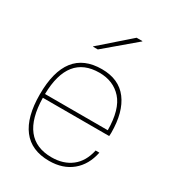

<svg xmlns="http://www.w3.org/2000/svg" viewBox="-184 -856 885 975"><g transform="rotate(30 259.0 -368.0)"><path d="M256 -524Q356 -524 407 -456.5Q458 -389 458 -267Q458 -259 457 -248H68Q72 -8 257 -8Q326 -8 372.5 -44Q419 -80 434 -150H456Q440 -72 387.5 -29Q335 14 255 14Q151 14 98.5 -54.5Q46 -123 46 -255Q46 -524 256 -524ZM68 -270H436Q435 -392 385.5 -447Q336 -502 254 -502Q72 -502 68 -270ZM159 -600V-602L328 -750H362V-748L187 -600Z"/></g></svg>

Font: Nacelle Thin
Style: Regular
Weight: 100
Designer: Sora Sagano
Foundry: Sora Sagano
Version: Version 1.000;FEAKit 1.0